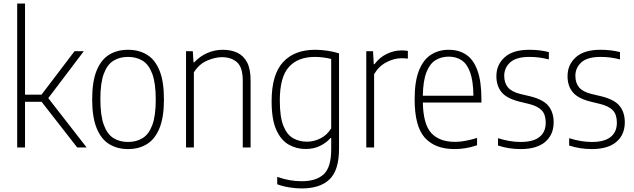

<svg xmlns="http://www.w3.org/2000/svg" viewBox="-20 -828 3562 1078"><path d="M76.5 0V-808H120.5V-296.5H213L398.5 -540.5H450.5L251 -277L466.5 0H413.5L213.5 -256.5H120.5V0Z M699 9Q638.5 9 593.2 -18.8Q548 -46.5 522.8 -108Q497.5 -169.5 497.5 -270Q497.5 -370.5 522.5 -431.8Q547.5 -493 592.8 -520.8Q638 -548.5 699 -548.5Q759.5 -548.5 805 -521Q850.5 -493.5 875.5 -432.2Q900.5 -371 900.5 -270Q900.5 -170 875.5 -108.5Q850.5 -47 805.2 -19Q760 9 699 9ZM699 -31Q746.5 -31 781.2 -52.8Q816 -74.5 835.2 -126.2Q854.5 -178 854.5 -268.5Q854.5 -360.5 835.2 -412.8Q816 -465 781.2 -486.8Q746.5 -508.5 699 -508.5Q651.5 -508.5 616.8 -487Q582 -465.5 562.8 -413.8Q543.5 -362 543.5 -272Q543.5 -180 562.8 -127.2Q582 -74.5 616.8 -52.8Q651.5 -31 699 -31Z M1024.5 0V-540.5H1062.5L1066.5 -478H1070.5Q1101.5 -511.5 1143 -530Q1184.5 -548.5 1231.5 -548.5Q1276.5 -548.5 1311.8 -532.2Q1347 -516 1367 -478.5Q1387 -441 1387 -376.5V0H1343V-375Q1343 -449.5 1311 -478.2Q1279 -507 1225.5 -507Q1189 -507 1144 -488.2Q1099 -469.5 1068.5 -422V0Z M1673.5 230Q1641 230 1603.8 224Q1566.5 218 1536.5 206.5V165Q1573.5 178 1607.2 183.8Q1641 189.5 1673 189.5Q1756 189.5 1797.8 150.2Q1839.5 111 1839.5 11.5V-53.5H1836Q1814.5 -28 1779 -9.8Q1743.5 8.5 1696 8.5Q1644.5 8.5 1601 -16Q1557.5 -40.5 1531.2 -99Q1505 -157.5 1505 -259.5Q1505 -409 1568.8 -478.8Q1632.5 -548.5 1750 -548.5Q1784 -548.5 1820 -543Q1856 -537.5 1883.5 -528.5V7Q1883.5 128 1830.2 179Q1777 230 1673.5 230ZM1703.5 -32.5Q1742 -32.5 1779.2 -51Q1816.5 -69.5 1839.5 -107.5V-497Q1822 -501.5 1797.2 -505Q1772.5 -508.5 1748 -508.5Q1653 -508.5 1602 -452Q1551 -395.5 1551 -264Q1551 -171.5 1571.2 -121.2Q1591.5 -71 1626 -51.8Q1660.5 -32.5 1703.5 -32.5Z M2036.5 0V-540.5H2074.5L2078.5 -467.5H2082.5Q2110.5 -505.5 2151.2 -525.2Q2192 -545 2235 -545Q2254.5 -545 2270 -542V-499Q2261 -500 2252.8 -500.5Q2244.5 -501 2233.5 -501Q2192.5 -501 2149.5 -478.5Q2106.5 -456 2080.5 -411.5V0Z M2531.5 9Q2423 9 2365.5 -54.5Q2308 -118 2308 -270.5Q2308 -370.5 2332.2 -431.8Q2356.5 -493 2399.8 -520.8Q2443 -548.5 2499.5 -548.5Q2556.5 -548.5 2597.5 -521Q2638.5 -493.5 2660.8 -432.2Q2683 -371 2683 -270V-252.5H2354Q2356.5 -129 2402.2 -80.2Q2448 -31.5 2535 -31.5Q2587 -31.5 2658.5 -53.5V-12.5Q2623.5 -0.5 2592.5 4.2Q2561.5 9 2531.5 9ZM2499.5 -510Q2457.5 -510 2425.2 -490Q2393 -470 2374.2 -422.2Q2355.5 -374.5 2354 -290.5H2638Q2637 -374 2619.5 -422Q2602 -470 2571.5 -490Q2541 -510 2499.5 -510Z M2903.5 9Q2836 9 2776 -11V-52Q2812.5 -41 2842.8 -36Q2873 -31 2904 -31Q2974 -31 3009 -59Q3044 -87 3044 -139Q3044 -185 3021.5 -208.5Q2999 -232 2951.5 -244L2894 -258Q2824 -276 2795.5 -311.2Q2767 -346.5 2767 -400.5Q2767 -464.5 2813.5 -506.5Q2860 -548.5 2952 -548.5Q2982.5 -548.5 3009.2 -545.2Q3036 -542 3061.5 -535.5V-494.5Q3031.5 -502 3006.2 -505.2Q2981 -508.5 2953 -508.5Q2878 -508.5 2844.5 -477.8Q2811 -447 2811 -402.5Q2811 -362 2832 -337.2Q2853 -312.5 2901 -300.5L2958 -287Q3031.5 -268.5 3060 -232.5Q3088.5 -196.5 3088.5 -141.5Q3088.5 -71.5 3041 -31.2Q2993.5 9 2903.5 9Z M3303 9Q3235.5 9 3175.5 -11V-52Q3212 -41 3242.2 -36Q3272.5 -31 3303.5 -31Q3373.5 -31 3408.5 -59Q3443.5 -87 3443.5 -139Q3443.5 -185 3421 -208.5Q3398.5 -232 3351 -244L3293.5 -258Q3223.5 -276 3195 -311.2Q3166.5 -346.5 3166.5 -400.5Q3166.5 -464.5 3213 -506.5Q3259.5 -548.5 3351.5 -548.5Q3382 -548.5 3408.8 -545.2Q3435.5 -542 3461 -535.5V-494.5Q3431 -502 3405.8 -505.2Q3380.5 -508.5 3352.5 -508.5Q3277.5 -508.5 3244 -477.8Q3210.5 -447 3210.5 -402.5Q3210.5 -362 3231.5 -337.2Q3252.5 -312.5 3300.5 -300.5L3357.5 -287Q3431 -268.5 3459.5 -232.5Q3488 -196.5 3488 -141.5Q3488 -71.5 3440.5 -31.2Q3393 9 3303 9Z"/></svg>

Font: Encode Sans SemiCondensed SemiCondensed ExtraLight
Style: Regular
Weight: 200
Width: 4
Designer: Multiple Designers
Foundry: Impallari Type
Version: Version 3.000; ttfautohint (v1.8.3) -l 8 -r 50 -G 200 -x 14 